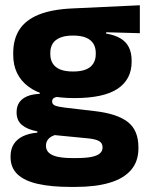

<svg xmlns="http://www.w3.org/2000/svg" viewBox="-20 -533 571 744"><path d="M268.3 -152.9Q149.9 -152.9 90.6 -197.1Q31.2 -241.2 31.2 -320.6V-327.2Q31.2 -381.2 55.3 -418.4Q79.4 -455.6 130 -476.2Q180.6 -496.7 259.5 -500.3L521.9 -512.6V-404.4L391.4 -408V-402.8Q425 -397.4 446.8 -384.3Q468.7 -371.1 479.4 -349.7Q490.1 -328.3 490.1 -297.7V-294Q490.1 -225.3 435.9 -189.1Q381.7 -152.9 268.3 -152.9ZM260.8 79.5H276.1Q311.9 79.5 334.1 75.1Q356.3 70.6 366.8 61.6Q377.4 52.6 377.4 39.2V38Q377.4 20.5 362.7 13Q348 5.5 318.5 2.9L173.3 -11.3L206.8 -13.4Q192.2 -10.8 181.3 -5Q170.4 0.8 164.3 9.9Q158.2 19 158.2 31.9V32.9Q158.2 48.2 169.1 58.7Q180 69.2 202.8 74.4Q225.5 79.5 260.8 79.5ZM253.4 191.3Q179.3 191.3 127.2 179.7Q75.1 168.1 48 142.6Q20.9 117 20.9 75.2V73.2Q20.9 44.7 33.5 25.2Q46.1 5.7 69.5 -5.4Q93 -16.4 124.7 -19V-24Q86.1 -31.2 65.2 -48.6Q44.3 -66 44.3 -97.4V-98.2Q44.3 -120.7 54.7 -136Q65.1 -151.3 85.2 -159.8Q105.2 -168.2 134 -169.3V-186.2L247.1 -157.7L213.8 -158.2Q196.5 -158 189.2 -153.5Q182 -148.9 182 -140.1V-139.6Q182 -128.4 193.7 -123.8Q205.4 -119.1 231.8 -116L348.4 -102.3Q433.6 -92.4 475 -60.5Q516.4 -28.6 516.4 38.3V41.5Q516.4 92.7 487.7 125.8Q459.1 159 404.7 175.1Q350.3 191.3 272.7 191.3ZM263.3 -255.9Q293.1 -255.9 312.4 -263.6Q331.7 -271.4 341.4 -286.6Q351.1 -301.8 351.1 -323.5V-327.8Q351.1 -349.4 341.4 -364.4Q331.8 -379.5 312.7 -387.3Q293.5 -395.2 263.7 -395.2H263Q232.6 -395.2 213.1 -387.1Q193.5 -379 184.2 -364.1Q174.9 -349.1 174.9 -327.7V-323.5Q174.9 -301.8 184.6 -286.6Q194.3 -271.4 213.9 -263.6Q233.5 -255.9 263.3 -255.9Z"/></svg>

Font: Anek Bangla Medium
Style: Regular
Weight: 500
Designer: Sulekha Rajkumar (Bangla), Yesha Goshar (Latin)
Foundry: Ek Type
Version: Version 1.003